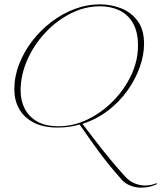

<svg xmlns="http://www.w3.org/2000/svg" viewBox="-20 -577 743 885"><path d="M631 288Q606 288 582 279Q558 270 541 251Q507 213 482 182Q457 151 436 122.5Q415 94 394 64Q373 34 347 -3Q299 11 247 11Q178 11 133.5 -13Q89 -37 67.5 -76.5Q46 -116 46 -165Q46 -224 68 -281Q90 -338 128.5 -388Q167 -438 217 -476Q267 -514 324 -535.5Q381 -557 440 -557Q491 -557 537.5 -539Q584 -521 614 -481Q644 -441 644 -375Q644 -323 624 -267Q604 -211 567 -159Q530 -107 477.5 -67Q425 -27 360 -6Q386 27 419 70.5Q452 114 488.5 158Q525 202 559 239Q579 260 602.5 269Q626 278 649 278Q662 278 675 275.5Q688 273 699 268Q701 266 702.5 269Q704 272 701 273Q668 288 631 288ZM250 5Q319 5 384 -26.5Q449 -58 501.5 -111.5Q554 -165 585 -231Q616 -297 616 -366Q616 -432 592 -472Q568 -512 528.5 -530Q489 -548 442 -548Q370 -548 304 -514Q238 -480 186.5 -424Q135 -368 105 -299Q75 -230 75 -160Q75 -114 93.5 -77Q112 -40 150.5 -17.5Q189 5 250 5Z"/></svg>

Font: Explora
Style: Regular
Weight: 400
Designer: Robert E. Leuschke
Foundry: Robert E. Leuschke
Version: Version 1.010